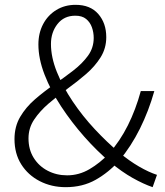

<svg xmlns="http://www.w3.org/2000/svg" viewBox="-20 -762 685 795"><path d="M252 13Q193 13 144.5 -12Q96 -37 68 -81.5Q40 -126 40 -186Q40 -238 63.5 -278Q87 -318 124.5 -350.5Q162 -383 204 -412Q246 -441 283.5 -470Q321 -499 344.5 -531.5Q368 -564 368 -605Q368 -628 360.5 -649Q353 -670 336.5 -683.5Q320 -697 292 -697Q245 -697 218 -662.5Q191 -628 191 -580Q191 -525 215.5 -464Q240 -403 281 -342Q322 -281 372.5 -227Q423 -173 473 -131Q515 -96 555.5 -72.5Q596 -49 630 -38L612 13Q574 0 529.5 -25Q485 -50 438 -89Q382 -136 329 -196Q276 -256 233 -321.5Q190 -387 164.5 -453Q139 -519 139 -578Q139 -625 158.5 -662Q178 -699 213 -720.5Q248 -742 293 -742Q354 -742 387 -704Q420 -666 420 -608Q420 -562 396.5 -524.5Q373 -487 336.5 -455.5Q300 -424 258.5 -394Q217 -364 181 -333Q145 -302 121.5 -267Q98 -232 98 -189Q98 -143 119.5 -108.5Q141 -74 177.5 -55Q214 -36 258 -36Q307 -36 350.5 -61.5Q394 -87 431 -126Q477 -178 509.5 -243Q542 -308 563 -385H619Q596 -303 559.5 -229.5Q523 -156 473 -96Q430 -48 376 -17.5Q322 13 252 13Z"/></svg>

Font: Noto Sans SC Thin Light
Style: Regular
Weight: 300
Version: Version 2.004-H2;hotconv 1.0.118;makeotfexe 2.5.65603